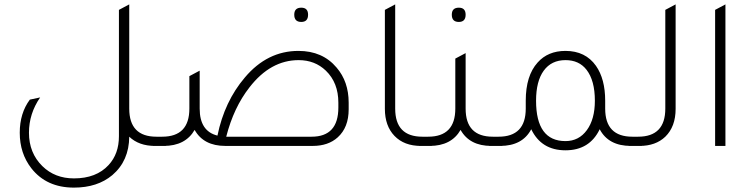

<svg xmlns="http://www.w3.org/2000/svg" viewBox="-20 -665 3416 875"><path d="M693 -42H736V0H686Q613 0 569 -42Q568 68 492 133Q424 190 317 190Q192 190 123 102Q70 34 70 -60Q70 -149 116 -211L163 -221Q112 -147 112 -60Q112 32 173 92Q230 148 317 148Q419 148 475 87Q522 36 522 -44V-620L569 -645V-170Q569 -42 693 -42Z M1353 -565Q1321 -565 1321 -598Q1321 -630 1353 -630Q1384 -630 1384 -598Q1384 -565 1353 -565ZM971 -47Q1003 -203 1096 -312Q1198 -433 1340 -433Q1450 -433 1514 -357Q1569 -293 1569 -197V-167Q1569 -84 1519 -39Q1476 0 1405 0H1007Q908 0 867 -73Q825 0 726 0H676V-42H719Q843 -42 843 -170V-318L890 -343V-170Q890 -67 971 -47ZM1522 -175V-197Q1522 -288 1465 -343Q1415 -391 1341 -391Q1213 -391 1117 -267Q1045 -175 1011 -42H1400Q1522 -42 1522 -175Z M1898 0Q1822 0 1778 -45.5Q1734 -91 1734 -169V-620L1781 -645V-170Q1781 -42 1905 -42H1948V0Z M2071 -565Q2039 -565 2039 -598Q2039 -630 2071 -630Q2102 -630 2102 -598Q2102 -565 2071 -565ZM2226 -42H2269V0H2219Q2120 0 2079 -73Q2037 0 1938 0H1888V-42H1931Q2055 -42 2055 -170V-398L2102 -423V-170Q2102 -42 2226 -42Z M2862 -42H2905V0H2855Q2753 0 2713 -76Q2667 20 2557 20Q2447 20 2401 -76Q2361 0 2259 0H2209V-42H2252Q2376 -42 2376 -170V-206Q2376 -320 2430 -380Q2477 -433 2557 -433Q2648 -433 2696 -365Q2738 -305 2738 -206V-170Q2738 -42 2862 -42ZM2557 -22Q2618 -22 2654.5 -72Q2691 -122 2691 -206Q2691 -298 2653 -347Q2619 -391 2557 -391Q2493 -391 2458 -343Q2423 -295 2423 -206Q2423 -22 2557 -22Z M2845 0V-42H2888Q3012 -42 3012 -170V-620L3059 -645V-169Q3059 -88 3012 -42Q2968 0 2895 0Z M3239 0V-620L3286 -645V0Z"/></svg>

Font: TajawalTap
Style: Regular
Weight: 300
Designer: Boutros Fonts
Foundry: Created by Boutros International 2017
Version: Version 2.700